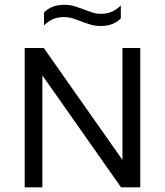

<svg xmlns="http://www.w3.org/2000/svg" viewBox="-20 -800 704 820"><path d="M85.5 0V-595H167L519.5 -93.5H503V-595H579V0H497L144.5 -501.5H161V0ZM409 -689Q385.5 -689 364.8 -695.5Q344 -702 324.5 -709.5Q306.5 -716.5 289.2 -721.8Q272 -727 254 -727Q227 -727 207 -718.5Q187 -710 168 -692V-746.5Q184 -763 205 -771.2Q226 -779.5 255 -779.5Q278.5 -779.5 299.5 -773Q320.5 -766.5 339.5 -759Q357.5 -752 374.8 -746.5Q392 -741 410 -741Q437 -741 457.2 -749.8Q477.5 -758.5 496 -776.5V-721.5Q480.5 -705.5 459.2 -697.2Q438 -689 409 -689Z"/></svg>

Font: Encode Sans SC Condensed Thin
Style: Regular
Weight: 400
Version: Version 3.002